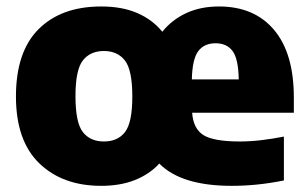

<svg xmlns="http://www.w3.org/2000/svg" viewBox="-20 -578 975 608"><path d="M300.5 10.5Q178 10.5 104.2 -61Q30.5 -132.5 30.5 -272.5Q30.5 -414.5 102.5 -486Q174.5 -557.5 300.5 -557.5Q366.5 -557.5 414.5 -536.8Q462.5 -516 494 -477.5Q524.5 -515.5 569.8 -536.5Q615 -557.5 673.5 -557.5Q785.5 -557.5 848 -483.2Q910.5 -409 910.5 -269V-221H588.5Q592 -170.5 624.2 -150.2Q656.5 -130 740 -130Q772 -130 808 -134.2Q844 -138.5 879 -145.5V-6.5Q833.5 2.5 793.2 6.5Q753 10.5 714 10.5Q554 10.5 484.5 -60Q453 -26 407 -7.8Q361 10.5 300.5 10.5ZM662.5 -441Q626.5 -441 607.8 -416Q589 -391 587.5 -326.5H736Q735 -391 716.8 -416Q698.5 -441 662.5 -441ZM309 -130Q353 -130 376 -160Q399 -190 399 -272.5Q399 -356.5 375.5 -386.5Q352 -416.5 309 -416.5Q266 -416.5 242.5 -386.8Q219 -357 219 -273.5Q219 -190 242.2 -160Q265.5 -130 309 -130Z"/></svg>

Font: Encode Sans XBd
Style: Regular
Weight: 800
Designer: Multiple Designers
Foundry: Impallari Type
Version: Version 3.002; ttfautohint (v1.8.3) -l 8 -r 50 -G 200 -x 14 